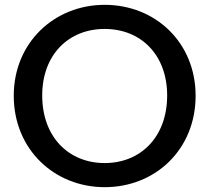

<svg xmlns="http://www.w3.org/2000/svg" viewBox="-20 -768 868 796"><path d="M414 8C624 8 791 -148 791 -371C791 -592 624 -748 414 -748C206 -748 37 -592 37 -371C37 -148 206 8 414 8ZM155 -372C155 -541 264 -648 414 -648C564 -648 673 -541 673 -372C673 -201 564 -92 414 -92C264 -92 155 -201 155 -372Z"/></svg>

Font: Malmofest Medium
Style: Regular
Weight: 500
Designer: Jonny Pinhorn (Poppins), Kolossal
Version: Version 1.004;Glyphs 3.1.2 (3151)